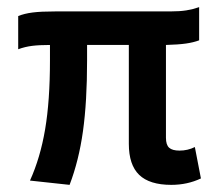

<svg xmlns="http://www.w3.org/2000/svg" viewBox="-20 -506 620 538"><path d="M175 12 64 0Q93 -64 106.5 -144Q120 -224 120 -336V-380Q90 -380 70 -377.5Q50 -375 31 -368V-461Q48 -468 71.5 -471Q95 -474 135 -474H457Q484 -474 502.5 -477Q521 -480 538 -486V-393Q522 -387 501 -384Q480 -381 445 -380V-120Q445 -100 454 -92Q463 -84 483 -84Q506 -84 526 -94L543 -6Q505 12 460 12Q399 12 370 -16Q341 -44 341 -103V-380H224V-336Q224 -221 212.5 -138.5Q201 -56 175 12Z"/></svg>

Font: Sometype Mono SemiBold
Style: Regular
Weight: 600
Designer: Ryoichi Tsunekawa
Foundry: Dharma Type
Version: Version 1.001